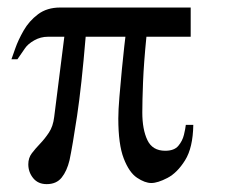

<svg xmlns="http://www.w3.org/2000/svg" viewBox="-20 -460 600 500"><path d="M101.6 19.5Q79.1 19.5 66.4 3.9Q53.7 -11.7 53.7 -32.2Q53.7 -48.8 63 -61Q72.3 -73.2 84.5 -85.9Q96.7 -98.6 107.4 -114.7Q118.2 -130.9 121.1 -155.3L147.5 -364.3H104.5Q85.9 -364.3 69.3 -355Q52.7 -345.7 44.9 -334L25.4 -305.7H9.8Q12.7 -313.5 20 -334.5Q27.3 -355.5 41.5 -380.4Q55.7 -405.3 79.1 -422.9Q102.5 -440.4 136.7 -440.4H476.6V-364.3H361.3Q354.5 -295.9 352.5 -246.1Q350.6 -196.3 350.6 -167Q350.6 -123 363.8 -95.2Q377 -67.4 410.2 -67.4Q433.6 -67.4 444.3 -80.1Q455.1 -92.8 459 -108.9Q462.9 -125 463.9 -134.8H483.4Q482.4 -75.2 461.9 -42.5Q441.4 -9.8 416 3.4Q390.6 16.6 374 16.6Q357.4 16.6 336.9 2.9Q316.4 -10.7 302.2 -47.4Q288.1 -84 288.1 -151.4Q288.1 -172.9 291 -208Q293.9 -243.2 297.4 -279.3Q300.8 -315.4 303.7 -339.8Q306.6 -364.3 306.6 -364.3H203.1Q192.4 -236.3 180.7 -158.2Q168.9 -80.1 161.1 -43Q154.3 -14.6 140.6 2.4Q127 19.5 101.6 19.5Z"/></svg>

Font: Padauk
Style: Regular
Weight: 400
Designer: Debbi Hosken, Becca Hirsbrunner Spalinger
Foundry: SIL International
Version: Version 5.003